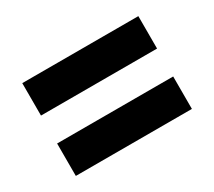

<svg xmlns="http://www.w3.org/2000/svg" viewBox="-81 -636 740 664"><g transform="rotate(-30 289.0 -304.0)"><path d="M57.5 -359.5V-489H521V-359.5ZM57.5 -118.5V-248H521V-118.5Z"/></g></svg>

Font: Commissioner
Style: Bold
Weight: 700
Designer: Kostas Bartsokas
Foundry: Kostas Bartsokas
Version: Version 1.000; ttfautohint (v1.8.3)